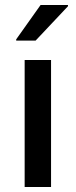

<svg xmlns="http://www.w3.org/2000/svg" viewBox="-20 -751 304 771"><path d="M79 0V-510H185V0ZM45 -588V-593L143 -731H253V-726L123 -588Z"/></svg>

Font: Saira Medium
Style: Regular
Weight: 500
Designer: Hector Gatti with collaboration of the Omnibus-Type team
Foundry: Omnibus-Type
Version: Version 1.100; ttfautohint (v1.8.3)